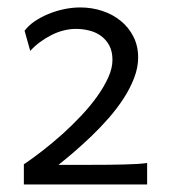

<svg xmlns="http://www.w3.org/2000/svg" viewBox="-20 -823 450 511"><path d="M371.6 -332H43.5V-385.7Q66.9 -401.4 93.3 -421.9Q119.6 -442.4 145.8 -465.8Q171.9 -489.3 196 -514.9Q220.2 -540.5 238.5 -566.2Q256.8 -591.8 268.1 -616.7Q279.3 -641.6 279.3 -663.6Q279.3 -686 271 -701.7Q262.7 -717.3 249 -727.3Q235.4 -737.3 217.8 -741.7Q200.2 -746.1 182.1 -746.1Q166 -746.1 149.4 -741.9Q132.8 -737.8 116.9 -729.7Q101.1 -721.7 86.4 -710.9Q71.8 -700.2 60.5 -687.5L45.4 -741.2Q55.7 -754.9 72 -766.1Q88.4 -777.3 108.4 -785.6Q128.4 -793.9 150.4 -798.6Q172.4 -803.2 193.8 -803.2Q224.6 -803.2 252.4 -793.9Q280.3 -784.7 301.5 -767.3Q322.8 -750 335.2 -725.3Q347.7 -700.7 347.7 -669.9Q347.7 -643.6 337.2 -616Q326.7 -588.4 309.3 -561.5Q292 -534.7 269.8 -509.3Q247.6 -483.9 223.9 -461.2Q200.2 -438.5 177.5 -418.9Q154.8 -399.4 135.7 -384.3H223.1Q248 -384.3 270.8 -384.5Q293.5 -384.8 312.3 -385.3Q331.1 -385.7 346.2 -386.7Q361.3 -387.7 371.6 -389.2Z"/></svg>

Font: Andika New Basic
Style: Regular
Weight: 400
Designer: Victor Gaultney, Annie Olsen, Julie Remington, Don Collingsworth, Eric Hays
Foundry: SIL International
Version: Version 5.500; ttfautohint (v1.8.3)